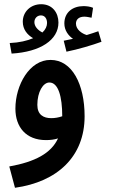

<svg xmlns="http://www.w3.org/2000/svg" viewBox="-20 -660 541 910"><path d="M35 -406C172 -414 257 -471 257 -553C257 -599 229 -640 175 -640C125 -640 88 -604 88 -557C88 -521 109 -495 137 -479C109 -467 72 -458 26 -456ZM295 -415C350 -426 417 -446 461 -462L446 -512C429 -506 411 -500 391 -494C370 -500 340 -519 340 -548C340 -567 353 -581 380 -581C391 -581 403 -578 414 -576L421 -623C408 -629 389 -631 376 -631C325 -631 285 -602 285 -549C285 -516 304 -491 326 -476C314 -474 301 -471 282 -467ZM143 -555C143 -573 156 -587 174 -587C193 -587 203 -571 203 -551C203 -536 196 -520 181 -506C159 -517 143 -535 143 -555ZM51 230C252 202 381 82 381 -109C381 -262 321 -376 220 -376C120 -377 53 -257 53 -145C53 -58 103 4 198 4C217 4 237 2 255 -4C222 67 146 107 24 129ZM157 -163C157 -224 184 -269 214 -269C256 -269 275 -203 275 -109C258 -103 240 -100 223 -100C186 -100 157 -116 157 -163Z"/></svg>

Font: Noto Sans Arabic UI XCn SmBd
Style: Regular
Weight: 600
Width: 2
Designer: Monotype Design Team, Nadine Chahine and Nizar Qandah
Foundry: Monotype Imaging Inc.
Version: Version 2.010